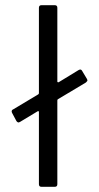

<svg xmlns="http://www.w3.org/2000/svg" viewBox="-20 -720 382 740"><path d="M317 -411Q317 -407 311 -402L204 -338Q201 -337 201 -333V-10Q201 0 191 0H140Q130 0 130 -10V-288Q130 -290 129 -291Q128 -292 127 -292Q126 -292 125 -291L57 -250L52 -248Q47 -248 43 -254L27 -284Q25 -288 25 -290Q25 -296 30 -298L127 -356Q130 -358 130 -361V-690Q130 -700 140 -700H191Q201 -700 201 -690V-406Q201 -404 202 -403.5Q203 -403 204 -403Q205 -403 206 -403L283 -450Q287 -452 289 -452Q294 -452 297 -446L315 -416Z"/></svg>

Font: LinhAnh
Style: Regular
Weight: 400
Designer: Jeremy Tribby
Foundry: Tribby Type
Version: Version 1.408